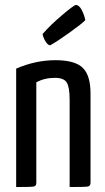

<svg xmlns="http://www.w3.org/2000/svg" viewBox="-20 -752 422 772"><path d="M182 -570Q174 -570 166 -581Q158 -592 154 -604L151 -615Q182 -651 230 -691.5Q278 -732 285 -732Q298 -732 308.5 -712Q319 -692 323 -671Q310 -657 259 -620.5Q208 -584 182 -570ZM45 -476Q123 -510 203 -510Q281 -510 312.5 -479.5Q344 -449 344 -376V-17Q344 -4 333 -2Q322 0 260 0V-352Q260 -401 248.5 -420Q237 -439 201 -439Q159 -439 126 -421V-17Q126 -4 115.5 -2Q105 0 45 0Z"/></svg>

Font: Yanone Kaffeesatz
Style: Regular
Weight: 400
Designer: Yanone (Cyrillic: Daniel Pouzeot)
Foundry: Yanone
Version: Version 1.003;PS 001.003;hotconv 1.0.88;makeotf.lib2.5.64775